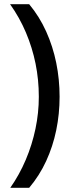

<svg xmlns="http://www.w3.org/2000/svg" viewBox="-20 -737 346 915"><path d="M264 -276Q264 -194 248 -116.5Q232 -39 200 30.5Q168 100 119 158H29Q73 95 103 24Q133 -47 149 -123Q165 -199 165 -276Q165 -357 149.5 -433.5Q134 -510 103.5 -582Q73 -654 28 -717H119Q168 -658 200 -587Q232 -516 248 -437.5Q264 -359 264 -276Z"/></svg>

Font: Noto Sans Hebrew SemiCondensed Medium
Style: Regular
Weight: 500
Width: 4
Designer: Monotype Design Team
Foundry: Monotype Imaging Inc.
Version: Version 2.003